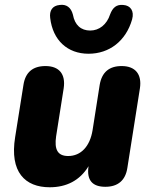

<svg xmlns="http://www.w3.org/2000/svg" viewBox="-20 -780 638 811"><path d="M190 11C260 11 317 -17 354 -78C345 -18 371 9 425 9C478 9 510 -18 518 -71L571 -407C580 -466 552 -501 494 -501C441 -501 410 -475 401 -421L371 -230C360 -162 322 -121 268 -121C223 -121 209 -149 217 -204L249 -407C258 -467 230 -501 172 -501C119 -501 87 -475 79 -421L44 -201C20 -53 86 11 190 11ZM354 -553C442 -553 512 -607 538 -698C548 -734 531 -757 501 -759C472 -762 456 -748 445 -719C431 -676 399 -651 361 -651C322 -651 296 -674 288 -718C280 -749 260 -763 232 -759C201 -756 188 -735 192 -704C203 -610 265 -553 354 -553Z"/></svg>

Font: SN Pro Heavy
Style: Italic
Weight: 800
Italic angle: -9°
Designer: Tobias Whetton
Foundry: Supernotes
Version: Version 1.001;Glyphs 3.2 (3249)